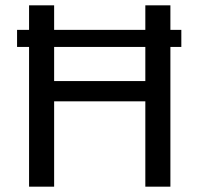

<svg xmlns="http://www.w3.org/2000/svg" viewBox="-20 -700 744 720"><path d="M44 -524H89V0H183V-320H525V0H619V-524H660V-588H619V-680H525V-588H183V-680H89V-588H44ZM183 -396V-524H525V-396Z"/></svg>

Font: Ronzino
Style: Regular
Weight: 400
Designer: Nunzio Mazzaferro
Foundry: Collletttivo
Version: Version 1.000;Glyphs 3.3 (3337)